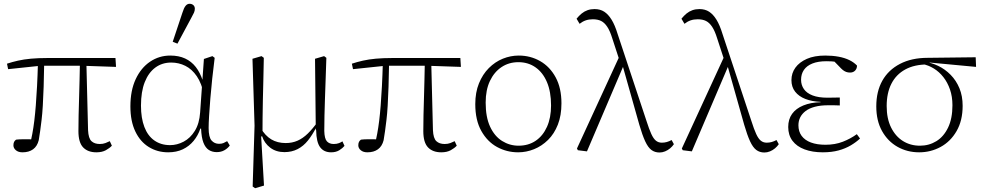

<svg xmlns="http://www.w3.org/2000/svg" viewBox="-20 -794 5199 1016"><path d="M99 12Q77 12 64 1Q51 -10 51 -25Q51 -36 54.5 -43Q58 -50 65 -55Q81 -57 98 -57Q115 -57 133.5 -57Q152 -57 171 -56L138 -23Q145 -54 151 -86Q157 -118 161.5 -155Q166 -192 169.5 -236.5Q173 -281 176 -337.5Q179 -394 181 -467H214Q213 -393 211 -335.5Q209 -278 206.5 -235Q204 -192 200 -159Q196 -126 192.5 -100.5Q189 -75 185 -52Q177 -20 155 -4Q133 12 99 12ZM23 -428 17 -457Q44 -466 75 -473Q106 -480 144 -483.5Q182 -487 231 -487H591L594 -440L418 -446H194ZM490 12Q445 12 420 -14Q395 -40 395 -100Q395 -140 396 -184.5Q397 -229 398.5 -275.5Q400 -322 401 -370Q402 -418 403 -466H437L446 -105Q448 -62 464 -47Q480 -32 508 -32Q525 -32 538 -37Q551 -42 561 -47L572 -23Q560 -10 540 1Q520 12 490 12Z M870 12Q813 12 767.5 -16Q722 -44 696 -98.5Q670 -153 670 -231Q670 -315 698 -375Q726 -435 774 -467.5Q822 -500 881 -500Q926 -500 959.5 -484.5Q993 -469 1016 -439.5Q1039 -410 1053 -367H1071L1060 -291Q1047 -353 1021.5 -390.5Q996 -428 961 -445.5Q926 -463 886 -463Q838 -463 802 -436.5Q766 -410 746 -359.5Q726 -309 726 -235Q726 -169 744 -122Q762 -75 797 -50.5Q832 -26 880 -26Q917 -26 952 -44.5Q987 -63 1011 -101.5Q1035 -140 1039 -199L1051 -369L1059 -482L1104 -497L1116 -488Q1109 -433 1103 -377.5Q1097 -322 1093 -272Q1089 -222 1086.5 -181.5Q1084 -141 1084 -117Q1084 -68 1099.5 -50.5Q1115 -33 1139 -33Q1153 -33 1162.5 -37Q1172 -41 1182 -47L1196 -24Q1185 -9 1167.5 1Q1150 11 1127 11Q1103 11 1085 -0.5Q1067 -12 1056.5 -39Q1046 -66 1044 -114L1040 -113Q1028 -77 1004.5 -48.5Q981 -20 947.5 -4Q914 12 870 12ZM894 -573 945 -726Q953 -752 962 -763Q971 -774 983 -774Q995 -774 1003 -767Q1011 -760 1011 -748Q1011 -737 1006.5 -727Q1002 -717 992 -699L919 -563Z M1317 193 1327 -129 1316 -483 1364 -497 1376 -488Q1375 -424 1373.5 -368.5Q1372 -313 1371 -264Q1370 -215 1369.5 -169Q1369 -123 1369 -78L1362 -70L1377 188L1330 202ZM1732 12Q1694 12 1674 -15Q1654 -42 1653 -104L1651 -109L1647 -483L1695 -497L1707 -488Q1705 -423 1703 -369Q1701 -315 1699.5 -269.5Q1698 -224 1697 -182.5Q1696 -141 1696 -101Q1697 -60 1710 -46Q1723 -32 1746 -32Q1762 -32 1773.5 -36.5Q1785 -41 1792 -46L1803 -22Q1793 -10 1775.5 1Q1758 12 1732 12ZM1485 11Q1441 11 1410 -12.5Q1379 -36 1367 -73H1353L1360 -116Q1383 -76 1415.5 -56.5Q1448 -37 1492 -37Q1526 -37 1554.5 -49.5Q1583 -62 1609 -87.5Q1635 -113 1660 -148L1667 -119H1653Q1633 -80 1609.5 -50.5Q1586 -21 1555 -5Q1524 11 1485 11Z M1924 12Q1902 12 1889 1Q1876 -10 1876 -25Q1876 -36 1879.5 -43Q1883 -50 1890 -55Q1906 -57 1923 -57Q1940 -57 1958.5 -57Q1977 -57 1996 -56L1963 -23Q1970 -54 1976 -86Q1982 -118 1986.5 -155Q1991 -192 1994.5 -236.5Q1998 -281 2001 -337.5Q2004 -394 2006 -467H2039Q2038 -393 2036 -335.5Q2034 -278 2031.5 -235Q2029 -192 2025 -159Q2021 -126 2017.5 -100.5Q2014 -75 2010 -52Q2002 -20 1980 -4Q1958 12 1924 12ZM1848 -428 1842 -457Q1869 -466 1900 -473Q1931 -480 1969 -483.5Q2007 -487 2056 -487H2416L2419 -440L2243 -446H2019ZM2315 12Q2270 12 2245 -14Q2220 -40 2220 -100Q2220 -140 2221 -184.5Q2222 -229 2223.5 -275.5Q2225 -322 2226 -370Q2227 -418 2228 -466H2262L2271 -105Q2273 -62 2289 -47Q2305 -32 2333 -32Q2350 -32 2363 -37Q2376 -42 2386 -47L2397 -23Q2385 -10 2365 1Q2345 12 2315 12Z M2722 12Q2662 12 2610.5 -16Q2559 -44 2527 -101Q2495 -158 2495 -243Q2495 -305 2514.5 -353Q2534 -401 2567 -434Q2600 -467 2641 -483.5Q2682 -500 2725 -500Q2787 -500 2838.5 -470.5Q2890 -441 2920.5 -384.5Q2951 -328 2951 -247Q2951 -183 2932 -134.5Q2913 -86 2880 -53.5Q2847 -21 2806 -4.5Q2765 12 2722 12ZM2724 -23Q2776 -23 2814.5 -49Q2853 -75 2874.5 -123Q2896 -171 2896 -236Q2896 -308 2874.5 -359Q2853 -410 2814 -437.5Q2775 -465 2723 -465Q2673 -465 2634 -439Q2595 -413 2572.5 -365.5Q2550 -318 2550 -251Q2550 -174 2573.5 -123.5Q2597 -73 2637 -48Q2677 -23 2724 -23Z M3038 1 3033 -8 3260 -501 3281 -450 3086 7ZM3470 13Q3445 13 3427 -0.5Q3409 -14 3394 -46.5Q3379 -79 3363 -134L3276 -442L3268 -444L3220 -591Q3208 -630 3193.5 -652Q3179 -674 3161 -683Q3143 -692 3117 -692Q3096 -692 3079 -686Q3062 -680 3047 -668L3031 -695Q3044 -711 3058 -722.5Q3072 -734 3089 -740Q3106 -746 3126 -746Q3156 -746 3177.5 -732Q3199 -718 3216.5 -689.5Q3234 -661 3248 -615L3401 -154Q3415 -110 3426.5 -85Q3438 -60 3451 -49.5Q3464 -39 3482 -39Q3496 -39 3508.5 -42.5Q3521 -46 3534 -53L3546 -31Q3538 -19 3526 -9Q3514 1 3499.5 7Q3485 13 3470 13Z M3593 1 3588 -8 3815 -501 3836 -450 3641 7ZM4025 13Q4000 13 3982 -0.5Q3964 -14 3949 -46.5Q3934 -79 3918 -134L3831 -442L3823 -444L3775 -591Q3763 -630 3748.5 -652Q3734 -674 3716 -683Q3698 -692 3672 -692Q3651 -692 3634 -686Q3617 -680 3602 -668L3586 -695Q3599 -711 3613 -722.5Q3627 -734 3644 -740Q3661 -746 3681 -746Q3711 -746 3732.5 -732Q3754 -718 3771.5 -689.5Q3789 -661 3803 -615L3956 -154Q3970 -110 3981.5 -85Q3993 -60 4006 -49.5Q4019 -39 4037 -39Q4051 -39 4063.5 -42.5Q4076 -46 4089 -53L4101 -31Q4093 -19 4081 -9Q4069 1 4054.5 7Q4040 13 4025 13Z M4334 12Q4279 12 4237.5 -3.5Q4196 -19 4173.5 -49Q4151 -79 4151 -122Q4151 -163 4171.5 -191.5Q4192 -220 4231 -236Q4270 -252 4322 -253V-255Q4276 -257 4241.5 -270.5Q4207 -284 4187.5 -309Q4168 -334 4168 -370Q4168 -407 4189 -436Q4210 -465 4249.5 -482.5Q4289 -500 4347 -500Q4385 -500 4417.5 -494Q4450 -488 4474.5 -476Q4499 -464 4515 -447Q4515 -431 4505 -420.5Q4495 -410 4478 -410Q4467 -410 4457.5 -413.5Q4448 -417 4439.5 -424Q4431 -431 4421 -442L4384 -480L4435 -474L4448 -458Q4425 -464 4403.5 -467Q4382 -470 4353 -470Q4309 -470 4279 -458Q4249 -446 4234 -424Q4219 -402 4219 -372Q4219 -344 4234 -322.5Q4249 -301 4280 -289Q4311 -277 4359 -277Q4374 -277 4390 -277.5Q4406 -278 4424 -278V-236Q4405 -237 4391 -237Q4377 -237 4363 -237Q4322 -237 4292 -229Q4262 -221 4243 -206.5Q4224 -192 4214.5 -173Q4205 -154 4205 -131Q4205 -98 4222 -75Q4239 -52 4271 -40Q4303 -28 4348 -28Q4399 -28 4440 -44Q4481 -60 4514 -84L4531 -61Q4511 -42 4482.5 -25Q4454 -8 4417.5 2Q4381 12 4334 12Z M4844 12Q4781 12 4729.5 -17Q4678 -46 4647.5 -100.5Q4617 -155 4617 -231Q4617 -310 4649 -367Q4681 -424 4742.5 -456Q4804 -488 4889 -488L5143 -491L5145 -440L4900 -463L4890 -453Q4819 -453 4770.5 -426.5Q4722 -400 4697 -351Q4672 -302 4672 -233Q4672 -166 4695.5 -119Q4719 -72 4758.5 -47.5Q4798 -23 4848 -23Q4896 -23 4935 -47Q4974 -71 4997 -119Q5020 -167 5020 -237Q5020 -283 5007 -320.5Q4994 -358 4972 -386Q4950 -414 4921.5 -431.5Q4893 -449 4862 -455L4870 -467Q4908 -463 4944.5 -445.5Q4981 -428 5010.5 -398Q5040 -368 5057 -327Q5074 -286 5074 -234Q5074 -156 5042 -100.5Q5010 -45 4957.5 -16.5Q4905 12 4844 12Z"/></svg>

Font: Source Serif 4 Light
Style: Regular
Weight: 300
Designer: Frank Grießhammer
Foundry: Adobe Systems Incorporated
Version: Version 4.004;hotconv 1.0.116;makeotfexe 2.5.65601